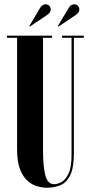

<svg xmlns="http://www.w3.org/2000/svg" viewBox="-20 -867 428 899"><path d="M199 12Q178.5 12 154.5 5.2Q130.5 -1.5 109 -20.2Q87.5 -39 73.8 -74.5Q60 -110 60 -167.5V-690H12.5V-700H224V-690H181.5V-163Q181.5 -88 192.2 -46.2Q203 -4.5 234 -4.5Q248 -4.5 267 -14.2Q286 -24 300.5 -53.2Q315 -82.5 315 -141V-690H270.5V-700H372.5V-690H326V-150.5Q326 -81 308.5 -46Q291 -11 262 0.5Q233 12 199 12ZM253.5 -742 251 -745 302 -830.5Q307 -839.5 314.2 -843.2Q321.5 -847 328 -847Q337.5 -847 344.5 -840Q351.5 -833 351.5 -823Q351.5 -809 335.5 -797.5ZM119 -742 117.5 -745 168 -830.5Q173.5 -839.5 180.5 -843.2Q187.5 -847 194 -847Q203.5 -847 210.5 -840Q217.5 -833 217.5 -823Q217.5 -809 201.5 -797.5Z"/></svg>

Font: Imbue 100pt
Style: Bold
Weight: 700
Designer: Tyler Finck
Foundry: Etcetera Type Company
Version: Version 1.102; ttfautohint (v1.8.3)